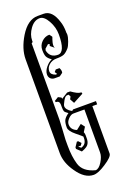

<svg xmlns="http://www.w3.org/2000/svg" viewBox="-141 -769 555 826"><g transform="rotate(-20 136.0 -356.5)"><path d="M127 -281Q114 -290 111.5 -295Q109 -300 109 -315V-326Q109 -344 92 -344L90 -350L108 -361L122 -354L123 -348L152 -366H166Q194 -346 207 -346H210L212 -339L165 -314L154 -334L160 -345L155 -355H147Q139 -355 129.5 -338Q120 -321 120 -315Q120 -299 143 -285L150 -286V-289H256V-274H234V-57Q234 -42 195 -17Q160 6 139 6Q98 6 64 -44Q33 -88 33 -132V-561Q33 -609 65 -662Q100 -719 145 -719H173Q212 -719 230 -660Q237 -639 237 -613V-608Q238 -606 238 -601Q238 -589 231 -570Q224 -551 218 -544Q205 -529 194 -524Q183 -519 158 -519Q139 -519 125 -507Q111 -495 111 -478Q111 -462 133 -455L139 -456L132 -467L140 -476H157Q164 -463 161 -453L146 -442H123Q112 -442 104.5 -449Q97 -456 97 -468Q97 -484 110.5 -500.5Q124 -517 139 -523Q124 -533 119 -543Q114 -553 114 -574Q114 -596 129.5 -611Q145 -626 165 -626L174 -614Q174 -610 171 -604L167 -590Q163 -574 168 -565L150 -580L153 -587L146 -590L129 -575L127 -567Q135 -532 171 -532Q204 -532 204 -613Q204 -646 187 -676.5Q170 -707 150 -707Q125 -707 106 -681Q87 -655 87 -627V-621L81 -617V-268Q81 -258 78.5 -220Q76 -182 76 -177V-160V-150Q76 -100 87 -64Q99 -24 153 -10Q168 -10 182.5 -33Q197 -56 197 -75V-272H146Q135 -272 123 -259.5Q111 -247 111 -235Q111 -210 137 -200L161 -219L174 -202L161 -181Q164 -174 164 -167V-152Q164 -124 143 -114Q141 -112 125 -106L105 -125V-132L119 -153H125L136 -141L129 -131H117L128 -122Q153 -129 153 -157V-164Q152 -166 125.5 -187.5Q99 -209 99 -225Q99 -248 105 -259Q111 -270 127 -281Z"/></g></svg>

Font: Bukvitsa
Style: Regular
Weight: 500
Foundry: Ponomar Technologies, Inc.
Version: Version 1.1